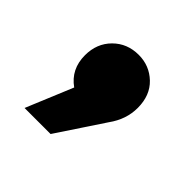

<svg xmlns="http://www.w3.org/2000/svg" viewBox="-80 -224 391 391"><g transform="rotate(45 116.0 -28.5)"><path d="M30 92 72 -9Q41 -31 41 -71Q41 -105 63 -127Q85 -149 118 -149Q149 -149 171 -128Q193 -107 193 -71Q193 -38 172 -9L105 92Z"/></g></svg>

Font: Trueno
Style: SBd
Weight: 600
Designer: Julieta Ulanovsky
Foundry: Julieta Ulanovsky
Version: Version 3.001b